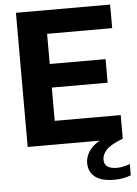

<svg xmlns="http://www.w3.org/2000/svg" viewBox="-62 -787 752 1055"><g transform="rotate(-5 313.5 -259.5)"><path d="M66.5 0V-740H586V-610H227V-443.5H535V-313.5H227V-130H591V0ZM525 221Q454 221 419.2 193Q384.5 165 384.5 117.5Q384.5 71 420 33Q455.5 -5 548 -36L591 0Q522.5 26.5 499 52.2Q475.5 78 475.5 106.5Q475.5 157 546.5 157Q561.5 157 578.8 153.5Q596 150 617.5 142.5V204.5Q597 212.5 574.5 216.8Q552 221 525 221Z"/></g></svg>

Font: Encode Sans
Style: Bold
Weight: 700
Designer: Multiple Designers
Foundry: Impallari Type
Version: Version 3.002; ttfautohint (v1.8.3) -l 8 -r 50 -G 200 -x 14 